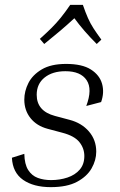

<svg xmlns="http://www.w3.org/2000/svg" viewBox="-20 -760 492 790"><path d="M189 10Q118 10 75 -20Q32 -50 29 -111L80 -127Q81 -84 96 -60.5Q111 -37 135.5 -28Q160 -19 190 -19Q226 -19 257.5 -29.5Q289 -40 308 -62Q327 -84 327 -118Q327 -150 306.5 -175.5Q286 -201 236 -214L176 -230Q131 -242 105.5 -274Q80 -306 80 -350Q80 -385 97 -418.5Q114 -452 152 -474.5Q190 -497 252 -497Q318 -497 354 -474Q390 -451 400 -415Q410 -379 396 -340L335 -324Q361 -393 336.5 -430Q312 -467 249 -467Q196 -467 163.5 -441Q131 -415 131 -370Q131 -303 206 -283L266 -267Q316 -254 346 -219Q376 -184 376 -136Q376 -101 357 -67.5Q338 -34 297 -12Q256 10 189 10ZM397 -597 378 -579Q350 -607 327.5 -633Q305 -659 286 -685Q258 -659 228 -633.5Q198 -608 162 -579L144 -600Q173 -626 192.5 -645.5Q212 -665 229.5 -686.5Q247 -708 269 -740H321Q332 -708 342 -685.5Q352 -663 365 -643Q378 -623 397 -597Z"/></svg>

Font: Inria Serif Light
Style: Italic
Weight: 300
Italic angle: -10°
Designer: Black Foundry Team
Foundry: Black Foundry
Version: Version 1.000; ttfautohint (v1.8.3)